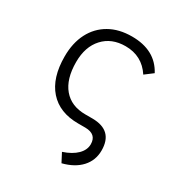

<svg xmlns="http://www.w3.org/2000/svg" viewBox="-179 -650 943 1008"><g transform="rotate(30 293.0 -146.0)"><path d="M340.3 234.4 312.5 181.2Q365.7 163.6 394.8 134.8Q423.8 106 423.8 71.3Q423.8 10.7 355.5 9.8H311.5Q198.2 9.8 136.2 -60.3Q74.2 -130.4 74.2 -259.8Q74.2 -341.8 105.2 -401.9Q136.2 -461.9 193.4 -494.6Q250.5 -527.3 329.1 -527.3Q470.7 -527.3 527.8 -419.9L479.5 -383.3Q425.3 -466.3 325.2 -466.3Q241.2 -466.3 191.2 -411.9Q141.1 -357.4 141.1 -264.6Q141.1 -161.6 188 -106Q234.9 -50.3 320.3 -50.3H364.3Q489.3 -49.3 489.3 71.3Q489.3 131.3 450.4 173.8Q411.6 216.3 340.3 234.4Z"/></g></svg>

Font: CaskaydiaMono NF Light
Style: Regular
Weight: 300
Designer: Aaron Bell
Foundry: Saja Typeworks
Version: Version 2111.001; ttfautohint (v1.8.4);Nerd Fonts 3.1.1